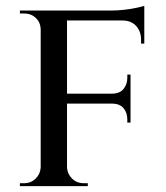

<svg xmlns="http://www.w3.org/2000/svg" viewBox="-20 -636 567 656"><path d="M209 -600V0H119V-600ZM426 -316V-282H207V-316ZM473 -600V-566H207V-600ZM426 -284V-217H415V-228Q415 -251 402 -266.5Q389 -282 362 -282V-284ZM426 -381V-314H362V-316Q389 -316 402 -332Q415 -348 415 -370V-381ZM473 -569V-487H462V-500Q462 -529 445 -547.5Q428 -566 398 -566V-569ZM473 -616V-590L361 -600Q381 -600 403.5 -602.5Q426 -605 445 -609Q464 -613 473 -616ZM121 -64 131 0H48V-10Q48 -10 54.5 -10Q61 -10 62 -10Q86 -10 102 -26Q118 -42 119 -64ZM121 -537H119Q118 -560 102 -575Q86 -590 62 -590Q61 -590 54.5 -590Q48 -590 48 -590V-600H131ZM207 -64H209Q210 -42 226 -26Q242 -10 267 -10Q267 -10 273.5 -10Q280 -10 280 -10V0H197Z"/></svg>

Font: Cinzel Medium
Style: Regular
Weight: 500
Designer: Natanael Gama
Version: Version 2.000